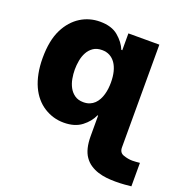

<svg xmlns="http://www.w3.org/2000/svg" viewBox="-134 -676 969 1002"><g transform="rotate(20 350.5 -174.5)"><path d="M66.8 -430.8Q82 -461.6 102.5 -484.6Q122.9 -507.5 147 -522.5Q171.2 -537.6 198.2 -545.1Q225.1 -552.6 253.6 -552.6Q318.9 -552.6 355.5 -521.3Q392.4 -490.1 407.7 -452.1H413V-545.5H584.9V25.2Q584.9 54 609 62.5Q634.9 71.7 659.8 71.7Q670.1 71.7 680.2 70.8Q690.3 70 700.6 68.9V199.2Q686.8 200.6 664.2 202.6Q641.7 204.5 612.6 204.5Q588.8 204.5 563.9 201.9Q539.1 199.2 516.2 191.9Q493.3 184.7 473.2 171.5Q453.1 158.4 438.6 137.4Q411.2 98.4 411.2 25.2V-88.4H407.7Q391.3 -50.8 353.7 -21.7Q315.7 7.8 254.3 7.8Q224.1 7.8 196.9 -0.2Q169.7 -8.2 144.9 -23.8Q120 -39.4 100 -62.9Q79.9 -86.3 65.7 -117.4Q51.5 -148.4 43.9 -187.3Q36.2 -226.2 36.2 -272.4Q36.2 -369.3 66.8 -430.8ZM314.6 -127.5Q334.2 -127.5 349.3 -133.7Q364.3 -139.9 375.5 -150.7Q386.7 -161.6 394.4 -176Q402 -190.3 406.6 -206.5Q411.2 -222.7 413.2 -239.7Q415.1 -256.7 415.1 -272.7Q415.1 -306.5 408.4 -333.1Q401.6 -359.7 388.7 -378.4Q375.7 -397 357.1 -407Q338.4 -416.9 314.6 -416.9Q285.2 -416.9 265.8 -403.6Q246.4 -390.3 235.1 -369.3Q223.7 -348.4 219.1 -322.8Q214.5 -297.2 214.5 -272.7Q214.5 -248.6 219.1 -222.8Q223.7 -197.1 235.1 -176Q246.4 -154.8 265.8 -141.2Q285.2 -127.5 314.6 -127.5Z"/></g></svg>

Font: Inter P Extra Bold
Style: Regular
Weight: 800
Designer: Rasmus Andersson
Foundry: rsms
Version: Version 3.018;git-588b23468